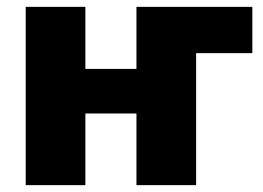

<svg xmlns="http://www.w3.org/2000/svg" viewBox="-20 -540 768 560"><path d="M55 0H229V-209H378V0H552V-385H716V-520H378V-339H229V-520H55Z"/></svg>

Font: Fixel Text ExtraBold
Style: Regular
Weight: 800
Width: 4
Designer: AlfaBravo + MacPaw
Foundry: Kyrylo Tkachov, Marchela Mozhyna, Serhii Makarenko, Maria Weinstein, Zakhar Kryvoshyya
Version: Version 1.211